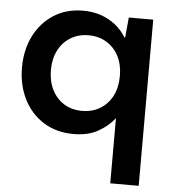

<svg xmlns="http://www.w3.org/2000/svg" viewBox="-52 -555 716 807"><g transform="rotate(5 306.5 -151.5)"><path d="M443 205V-70Q418 -37 375.5 -12.5Q333 12 271 12Q198 12 144 -22Q90 -56 60.5 -115Q31 -174 31 -248Q31 -323 60.5 -381.5Q90 -440 143 -474Q196 -508 267 -508Q307 -508 341 -496.5Q375 -485 402.5 -463.5Q430 -442 449 -411H452L460 -496H563V205ZM298 -88Q342 -88 375 -108.5Q408 -129 426 -164.5Q444 -200 444 -248Q444 -295 426 -330.5Q408 -366 375 -386.5Q342 -407 298 -407Q255 -407 222 -386.5Q189 -366 171 -330.5Q153 -295 153 -248Q153 -201 171 -165Q189 -129 221.5 -108.5Q254 -88 298 -88Z"/></g></svg>

Font: DM Sans 9pt 36pt SemiBold
Style: Regular
Weight: 600
Version: Version 4.004;gftools[0.9.30]